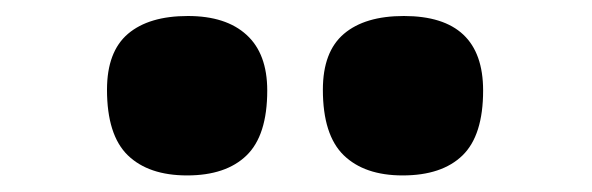

<svg xmlns="http://www.w3.org/2000/svg" viewBox="-20 -853 721 234"><path d="M470.7 -639.2Q424.3 -639.2 398.9 -663.8Q373.5 -688.5 373.5 -743.7Q373.5 -790 399.2 -811.8Q424.8 -833.5 472.2 -833.5Q568.8 -833.5 568.8 -742.7Q568.8 -688 543.7 -663.6Q518.6 -639.2 470.7 -639.2ZM208 -639.2Q161.1 -639.2 135.7 -663.8Q110.4 -688.5 110.4 -743.7Q110.4 -790 136 -811.8Q161.6 -833.5 209 -833.5Q255.4 -833.5 280.5 -810.5Q305.7 -787.6 305.7 -742.7Q305.7 -688 280.5 -663.6Q255.4 -639.2 208 -639.2Z"/></svg>

Font: Pinar DS1 ExtraBold
Style: Regular
Weight: 800
Designer: Amin Abedi
Version: Version 3.000